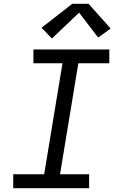

<svg xmlns="http://www.w3.org/2000/svg" viewBox="-20 -997 640 1017"><path d="M50 0V-74H214L311 -662H157V-735H559V-662H395L298 -74H452V0ZM255 -793 200 -850 363 -977H449L566 -846L500 -798L399 -930Z"/></svg>

Font: Iosevka SS04 Extended Oblique
Style: Regular
Weight: 400
Width: 7
Italic angle: -9°
Monospace: yes
Designer: Belleve Invis
Foundry: Belleve Invis
Version: Version 19.0.0; ttfautohint (v1.8.4)